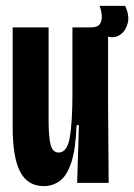

<svg xmlns="http://www.w3.org/2000/svg" viewBox="-20 -621 456 652"><path d="M129 11Q74 11 48.5 -37.5Q23 -86 23 -190V-528H145V-214Q145 -155 152 -129Q159 -103 179 -103Q209 -103 217.5 -157Q226 -211 226 -303V-528H347V-262L349 0H242L248 -196H240Q237 -114 222 -69Q207 -24 183 -6.5Q159 11 129 11ZM350 -496 286 -507 288 -528Q312 -528 319.5 -540Q327 -552 325.5 -569Q324 -586 318 -601H405Q420 -569 414 -543.5Q408 -518 390 -504.5Q372 -491 350 -496Z"/></svg>

Font: Bricolage Grotesque 96pt Condensed SemiBold
Style: Regular
Weight: 600
Width: 3
Designer: Mathieu Triay
Foundry: Atelier Triay
Version: Version 1.001; ttfautohint (v1.8.4.7-5d5b);gftools[0.9.33.de